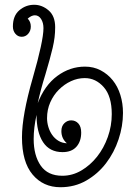

<svg xmlns="http://www.w3.org/2000/svg" viewBox="-20 -773 576 804"><path d="M34 -662Q34 -707 61 -730Q88 -753 123 -753Q156 -753 183.5 -729.5Q211 -706 211 -659Q211 -637 208.5 -616.5Q206 -596 200.5 -572.5Q195 -549 187.5 -522Q180 -495 170 -461Q160 -429 152 -399Q144 -369 138 -341Q167 -416 220 -455Q273 -494 336 -494Q372 -494 401.5 -478.5Q431 -463 452 -437Q473 -411 484 -375.5Q495 -340 495 -300Q495 -245 476.5 -189.5Q458 -134 424 -89.5Q390 -45 341.5 -17Q293 11 233 11Q161 11 116.5 -42Q72 -95 72 -198Q72 -290 117 -446Q162 -602 162 -655Q162 -678 152 -693.5Q142 -709 126 -709Q112 -709 96 -695Q109 -682 109 -662Q109 -644 98 -631.5Q87 -619 71 -619Q55 -619 44.5 -631.5Q34 -644 34 -662ZM260 -173Q237 -193 237 -224Q237 -245 249.5 -257Q262 -269 278 -269Q296 -269 308 -256Q320 -243 320 -218Q320 -181 300 -158.5Q280 -136 242 -136Q188 -136 160.5 -177.5Q133 -219 133 -292Q121 -238 121 -191Q121 -122 150.5 -79.5Q180 -37 241 -37Q283 -37 320.5 -59Q358 -81 386.5 -117Q415 -153 431.5 -199.5Q448 -246 448 -295Q448 -370 414.5 -408Q381 -446 335 -446Q305 -446 277 -433Q249 -420 226.5 -397.5Q204 -375 190.5 -344.5Q177 -314 177 -278Q177 -260 182.5 -241.5Q188 -223 198.5 -208Q209 -193 224.5 -183.5Q240 -174 260 -173Z"/></svg>

Font: Bonbon
Style: Regular
Weight: 400
Designer: Ksenia Erulevich
Foundry: Cyreal (www.cyreal.org)
Version: Version 1.001